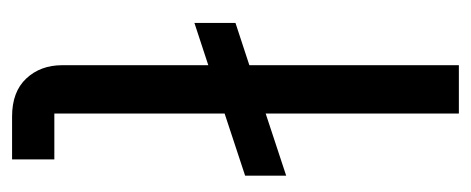

<svg xmlns="http://www.w3.org/2000/svg" viewBox="-251 -529 780 318"><g transform="rotate(90 139.0 -370.0)"><path d="M244 -70V0H173Q132 0 110 -23.5Q88 -47 88 -83V-325L18 -302V-370L88 -393V-740H168V-420L271 -454V-386L168 -352V-70Z"/></g></svg>

Font: IBM Plex Sans Var
Style: Regular
Weight: 400
Designer: Mike Abbink, Paul van der Laan, Pieter van Rosmalen
Foundry: Bold Monday
Version: Version 3.000